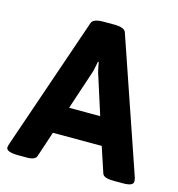

<svg xmlns="http://www.w3.org/2000/svg" viewBox="-95 -693 721 777"><g transform="rotate(15 266.0 -304.5)"><path d="M0 -17.6Q0 -22.9 3.4 -33.2L194.8 -591.3Q201.7 -609.9 244.1 -609.9H289.1Q331.5 -609.9 338.4 -591.3L529.8 -33.2Q532.2 -23.4 532.2 -17.6Q532.2 -7.8 521.7 -3.2Q511.2 1.5 488.8 1.5H450.7Q430.2 1.5 417.7 -2.7Q405.3 -6.8 402.3 -16.6L367.2 -122.6H162.6L127.4 -16.6Q122.1 1.5 87.4 1.5H53.2Q0 1.5 0 -17.6ZM330.1 -237.3 280.8 -391.6Q276.4 -403.3 273.2 -418.5Q270 -433.6 267.6 -447.3H264.2L262.2 -436.5Q257.3 -407.7 251 -391.6L199.7 -237.3Z"/></g></svg>

Font: Jaldi
Style: Bold
Weight: 400
Designer: Pablo Cosgaya and Nicolas Silva
Foundry: Omnibus-Type
Version: Version 1.007